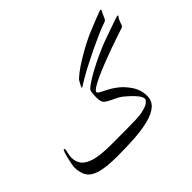

<svg xmlns="http://www.w3.org/2000/svg" viewBox="-177 -1144 1452 1452"><g transform="rotate(-45 549.0 -418.5)"><path d="M1097.7 -728Q1082.5 -710 1076.2 -692.1Q1069.8 -674.3 1065.2 -661.4Q1060.5 -648.4 1049.8 -645Q1020.5 -635.7 974.1 -620.1Q927.7 -604.5 873.8 -585Q819.8 -565.4 766.6 -544.4Q713.4 -523.4 669.2 -503.2Q625 -482.9 598.1 -465.6Q571.3 -448.2 571.3 -436.5Q571.3 -427.7 591.1 -417Q610.8 -406.2 641.6 -390.9Q672.4 -375.5 704.6 -351.6Q751 -317.4 787.1 -263.7Q823.2 -210 823.2 -144.5Q823.2 -91.3 785.2 -58.8Q747.1 -26.4 680.4 -9.5Q613.8 7.3 527.6 13.2Q441.4 19 344.7 19Q231.9 19 168 2.4Q104 -14.2 77.4 -52Q50.8 -89.8 50.8 -153.8Q50.8 -162.1 55.2 -186Q59.6 -210 66.2 -237.3Q72.8 -264.6 79.6 -284.7Q86.4 -304.7 91.3 -304.7Q99.6 -304.7 99.6 -295.4Q99.6 -292 96.4 -278.6Q93.3 -265.1 90.1 -249Q86.9 -232.9 86.9 -220.2Q86.9 -173.8 112.8 -141.8Q138.7 -109.9 200 -93.3Q261.2 -76.7 366.7 -76.7Q469.2 -76.7 534.7 -76.9Q600.1 -77.1 638.7 -78.9Q677.2 -80.6 698.7 -85Q753.9 -96.2 774.9 -112.8Q795.9 -129.4 795.9 -141.6Q795.9 -159.7 777.8 -183.6Q759.8 -207.5 735.8 -230Q711.9 -252.4 694.3 -266.6Q675.3 -282.7 649.4 -295.4Q623.5 -308.1 600.6 -319.1Q577.6 -330.1 566.9 -339.4Q552.7 -350.1 547.6 -364.7Q542.5 -379.4 542.5 -408.7Q542.5 -440.4 545.4 -460.4Q548.3 -480.5 556.6 -487.8Q586.9 -514.2 633.8 -542Q680.7 -569.8 733.4 -595.7Q786.1 -621.6 835 -642.1Q883.8 -662.6 917.5 -674.3Q931.6 -679.2 959 -688.7Q986.3 -698.2 1015.9 -708.7Q1045.4 -719.2 1067.1 -726.6Q1088.9 -733.9 1091.8 -733.9Q1094.2 -733.9 1095 -732.2Q1095.7 -730.5 1097.7 -728ZM988.8 -767.6Q954.1 -756.8 903.3 -734.9Q852.5 -712.9 795.2 -685.5Q737.8 -658.2 683.1 -629.9Q628.4 -601.6 585.9 -577.1Q543.5 -552.7 522.5 -538.1Q516.6 -535.2 516.6 -538.1Q516.6 -543 522.9 -556.2Q529.3 -569.3 537.1 -582.8Q544.9 -596.2 549.3 -600.6Q578.1 -628.4 625.5 -660.2Q672.9 -691.9 726.6 -722.2Q780.3 -752.4 827.6 -774.4Q837.9 -779.3 861.1 -789.1Q884.3 -798.8 912.4 -810.3Q940.4 -821.8 966.8 -832Q993.2 -842.3 1011.2 -849.1Q1029.3 -856 1031.2 -856Q1037.1 -856 1037.1 -849.6Q1037.1 -846.7 1031.2 -836.7Q1025.4 -826.7 1017.1 -805.2Q1011.2 -790.5 1004.9 -780.3Q998.5 -770 988.8 -767.6Z"/></g></svg>

Font: Scheherazade New
Style: Regular
Weight: 400
Designer: SIL International
Foundry: SIL International
Version: Version 4.000